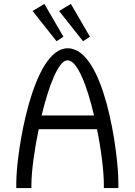

<svg xmlns="http://www.w3.org/2000/svg" viewBox="-20 -958 686 978"><path d="M281 -902 403 -748 438 -771 341 -938ZM146 -902 268 -748 303 -771 206 -938ZM459 -370H192C228 -520 278 -651 324 -651C374 -651 424 -520 459 -370ZM177 -300H474C496 -193 509 -85 509 -16V0H583V-28C583 -179 512 -712 325 -712H324C145 -711 63 -179 63 -28V0H140V-16C140 -85 155 -193 177 -300Z"/></svg>

Font: Mint Spirit
Style: Regular
Weight: 400
Designer: HARENDAL Hirwen
Foundry: Arkandis Digital Foundry.
Version: Version 1.004;FFEdit